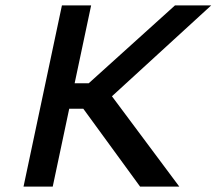

<svg xmlns="http://www.w3.org/2000/svg" viewBox="-20 -690 801 710"><path d="M209 -670 67 0H175L236 -288H288L498 0H643L394 -334L761 -670H627L308 -382H256L317 -670Z"/></svg>

Font: LT Wave Text Medium Italic
Style: Regular
Weight: 500
Designer: Daniel Lyons
Version: Version 2.5 (Glyphs App)